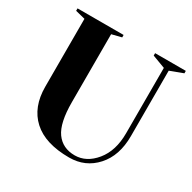

<svg xmlns="http://www.w3.org/2000/svg" viewBox="-159 -857 1027 1029"><g transform="rotate(30 355.0 -342.5)"><path d="M595 -250V-655L515 -685V-700H705V-685L625 -655V-250Q625 -129 560 -57Q495 15 395 15Q247 15 171 -54.5Q95 -124 95 -250V-670L35 -685V-700H320V-685L260 -670V-250Q260 -121 300 -65.5Q340 -10 415 -10Q487 -10 541 -76Q595 -142 595 -250Z"/></g></svg>

Font: Yeseva One
Style: Regular
Weight: 400
Designer: Jovanny Lemonad
Foundry: Jovanny Lemonad
Version: Version 2.000